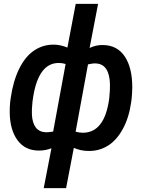

<svg xmlns="http://www.w3.org/2000/svg" viewBox="-20 -770 751 993"><path d="M261.7 -539.1Q294.9 -538.1 328.6 -523.9L371.6 -750H487.3L443.4 -522Q477.5 -538.1 512.7 -537.1Q586.9 -536.1 625.7 -477.3Q664.6 -418.5 664.1 -316.4Q663.6 -285.2 660.6 -257.8L658.2 -240.2Q647 -160.6 614.7 -102.1Q582.5 -43.5 536.6 -15.6Q490.7 12.2 435.5 10.7Q397 10.3 361.8 -5.4L321.8 203.1H206.1L246.1 -3.4Q215.8 8.8 181.6 8.8Q110.4 8.8 71 -44.2Q31.7 -97.2 30.3 -187Q29.8 -216.3 32.7 -243.2L35.6 -264.2Q48.3 -352.1 79.8 -415.5Q111.3 -479 158 -509.8Q204.6 -540.5 261.7 -539.1ZM544.9 -260.3Q549.3 -304.7 548.8 -332.5Q546.4 -438.5 476.1 -441.9Q459 -442.9 435.1 -437L371.1 -88.9Q390.1 -83.5 408.7 -83.5Q521 -83.5 544.9 -260.3ZM147.9 -243.2Q143.6 -200.7 145 -177.2Q149.9 -89.4 216.3 -85.9Q228 -85.4 254.9 -89.4L319.3 -439Q301.8 -444.3 285.6 -444.3Q180.7 -446.3 151.9 -271Z"/></svg>

Font: Roboto Medium
Style: Italic
Weight: 500
Italic angle: -12°
Designer: Google
Version: Version 2.134; 2016